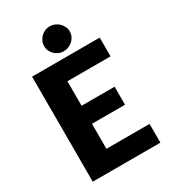

<svg xmlns="http://www.w3.org/2000/svg" viewBox="-223 -1046 1020 1153"><g transform="rotate(-30 286.5 -469.0)"><path d="M70.5 0ZM539.5 -728.5V-598.5H240.5V-428.5H469.5V-303.5H240.5V-130H539.5V0H70.5V-728.5ZM402.5 -850Q402.5 -833 395.2 -817.5Q388 -802 375.8 -790.5Q363.5 -779 346.8 -772Q330 -765 311.5 -765Q294 -765 278.2 -772Q262.5 -779 250.5 -790.5Q238.5 -802 231.5 -817.5Q224.5 -833 224.5 -850Q224.5 -868 231.5 -883.8Q238.5 -899.5 250.5 -911.5Q262.5 -923.5 278.2 -930.5Q294 -937.5 311.5 -937.5Q330 -937.5 346.8 -930.5Q363.5 -923.5 375.8 -911.5Q388 -899.5 395.2 -883.8Q402.5 -868 402.5 -850Z"/></g></svg>

Font: Lato Black
Style: Regular
Weight: 900
Designer: Lukasz Dziedzic
Foundry: tyPoland Lukasz Dziedzic
Version: Version 2.007; 2014-02-27